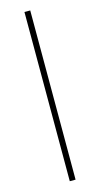

<svg xmlns="http://www.w3.org/2000/svg" viewBox="-120 -796 431 833"><g transform="rotate(-15 96.0 -380.0)"><path d="M110 0V-760H84V0Z"/></g></svg>

Font: Noto Sans Ethiopic SemiCondensed Thin
Style: Regular
Weight: 100
Width: 4
Designer: Monotype Design Team
Foundry: Monotype Imaging Inc.
Version: Version 2.102